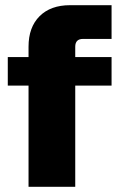

<svg xmlns="http://www.w3.org/2000/svg" viewBox="-20 -720 460 740"><path d="M300 -570Q270 -570 270 -540V-500H410V-390H270V0H90V-390H10V-500H90V-540Q90 -615 132.5 -657.5Q175 -700 250 -700H410V-570Z"/></svg>

Font: Fivo Sans Modern Heavy
Style: Regular
Weight: 900
Designer: Alexander Slobzheninov
Foundry: Alexander Slobzheninov
Version: 1.0